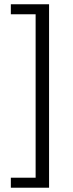

<svg xmlns="http://www.w3.org/2000/svg" viewBox="-20 -728 344 900"><path d="M30.8 151.9V105H147V-661.1H30.8V-708H210V151.9Z"/></svg>

Font: Source Sans Pro
Style: Regular
Weight: 400
Designer: Paul D. Hunt
Foundry: Adobe Systems Incorporated
Version: Version 3.006;hotconv 1.0.111;makeotfexe 2.5.65597